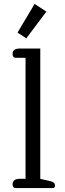

<svg xmlns="http://www.w3.org/2000/svg" viewBox="-20 -957 331 977"><path d="M69 -791 156 -937 216 -898 114 -762ZM44 -20Q44 -33 53.5 -40Q63 -47 79 -47H110V-663H60Q44 -663 44 -683Q44 -697 53.5 -703.5Q63 -710 79 -710H185V-47L233 -36Q247 -33 253.5 -27.5Q260 -22 260 -12Q260 0 248 0H60Q44 0 44 -20Z"/></svg>

Font: Maitree
Style: Regular
Weight: 400
Designer: CadsonDemak Team
Foundry: CadsonDemak
Version: Version 1.000